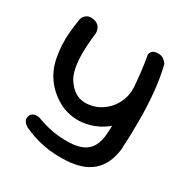

<svg xmlns="http://www.w3.org/2000/svg" viewBox="-161 -623 938 969"><g transform="rotate(30 307.5 -138.5)"><path d="M352.6 210.9Q282.6 214.9 220.6 202.6Q158.6 190.4 104.2 164.4Q104.2 164.4 98.6 161.2Q92.9 158 86.1 151.4Q79.4 144.9 75.7 135.3Q72 125.8 76.2 113Q80.5 100.9 89.1 95.4Q97.8 89.9 106.6 89.3Q115.4 88.8 121.6 89.6Q127.8 90.5 127.8 90.5Q162.1 103.2 193.9 111.3Q225.8 119.4 257.7 122.4Q289.6 125.4 323.9 124.2Q370.9 122.2 400.9 107.2Q430.9 92.1 446.5 62.8Q462.1 33.5 464.9 -10Q468.9 -78 469.3 -137.4Q469.8 -196.9 466.9 -250.9Q464 -305 458.2 -356.6Q452.5 -408.1 443.1 -460Q443.1 -460 445.4 -467.2Q447.6 -474.5 456.5 -481.9Q465.4 -489.2 484 -489.2Q503.6 -490.2 515.6 -482.4Q527.6 -474.6 533.5 -466.7Q539.4 -458.8 539.4 -458.8Q557.4 -384.8 564.6 -307Q571.8 -229.2 571.9 -146.8Q572.1 -64.4 566.9 24.4Q555 114.1 501.9 160.1Q448.9 206.1 352.6 210.9ZM213.1 -12Q171.1 -31 138.5 -59.9Q105.9 -88.8 84.2 -126.6Q62.6 -164.5 53.6 -209.5Q46.2 -247.5 44.4 -284.2Q42.5 -321 45.9 -359.2Q49.4 -397.5 56.4 -440.5Q56.4 -440.5 58.3 -446.4Q60.2 -452.2 66 -459.8Q71.8 -467.2 82.2 -472.6Q92.8 -478 109.2 -476.6Q126.8 -474.9 137.2 -468.6Q147.8 -462.4 153.2 -453.6Q158.6 -444.9 160.5 -436.9Q162.4 -429 162.3 -423.6Q162.2 -418.2 162.2 -418.2Q154 -352.8 153.9 -300.6Q153.8 -248.4 162.1 -211.2Q170.5 -174 186 -152.2Q218 -104.8 260.6 -93.4Q303.1 -82 357.4 -102.8Q391.1 -118.5 415.4 -144.1Q439.8 -169.6 453.1 -203.6Q466.4 -237.6 465.4 -276.8L543.1 -325Q557.1 -244 542.1 -183Q527.1 -122 489.1 -78Q460.1 -46 416.8 -23.4Q373.5 -0.8 321.2 4.1Q268.9 8.9 213.1 -12Z"/></g></svg>

Font: Sour Gummy Black
Style: Regular
Weight: 900
Version: Version 1.000